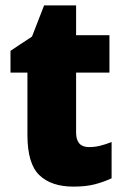

<svg xmlns="http://www.w3.org/2000/svg" viewBox="-20 -684 461 714"><path d="M311 -137Q332 -137 352.5 -142Q373 -147 395 -156V-21Q365 -7 332 1.5Q299 10 253 10Q171 10 126.5 -32.5Q82 -75 82 -182V-414H19V-495L99 -548L144 -664H263V-553H387V-414H263V-191Q263 -137 311 -137Z"/></svg>

Font: Noto Sans Ethiopic SemiCondensed Black
Style: Regular
Weight: 900
Width: 4
Designer: Monotype Design Team
Foundry: Monotype Imaging Inc.
Version: Version 2.102; ttfautohint (v1.8.4.7-5d5b)